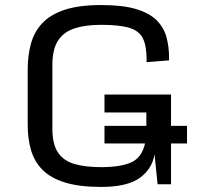

<svg xmlns="http://www.w3.org/2000/svg" viewBox="-20 -737 800 768"><path d="M384.8 10.7Q296.4 10.7 239 -7.3Q181.6 -25.4 149.4 -58.3Q117.2 -91.3 104 -136.7Q90.8 -182.1 90.8 -237.3V-459Q90.8 -515.1 103.8 -562.3Q116.7 -609.4 148.9 -644Q181.2 -678.7 238.5 -697.8Q295.9 -716.8 384.8 -716.8Q470.2 -716.8 523.7 -700.9Q577.1 -685.1 606 -656.5Q634.8 -627.9 645.5 -589.6Q656.2 -551.3 656.2 -506.3V-495.6L566.4 -488.3V-499Q566.4 -553.7 551.5 -583.7Q536.6 -613.8 497.3 -625.7Q458 -637.7 384.8 -637.7Q322.8 -637.7 279.1 -623.8Q235.4 -609.9 212.4 -575Q189.5 -540 189.5 -477.1V-222.2Q189.5 -159.7 212.2 -126.5Q234.9 -93.3 278.6 -80.8Q322.3 -68.4 384.8 -68.4Q461.9 -68.4 504.6 -87.4Q547.4 -106.4 560.1 -163.1H397.9V-233.4H565.4V-287.1H397.9V-358.9H664.1V-233.4H728V-163.1H664.1V0H610.4L598.1 -120.1Q589.4 -62.5 539.6 -25.9Q489.7 10.7 384.8 10.7Z"/></svg>

Font: Monda
Style: Regular
Weight: 400
Designer: Vernon Adams
Foundry: Vernon Adams
Version: Version 2.100; ttfautohint (v1.8.3)